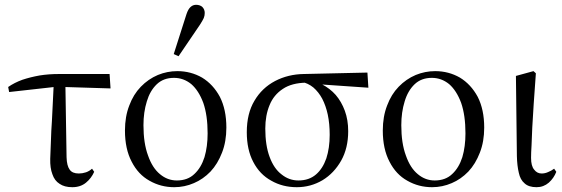

<svg xmlns="http://www.w3.org/2000/svg" viewBox="-20 -767 2338 799"><path d="M18 -384 215 -406 440 -399 436 -459H225Q183 -459 145 -453Q106 -446 73 -435Q40 -423 14 -405ZM281 12Q315 12 338 -7Q360 -25 372 -52L363 -65Q352 -55 338 -50Q323 -45 308 -45Q281 -45 270 -61Q258 -77 257 -113L252 -423L204 -426L200 -344Q198 -303 196 -263Q193 -222 192 -183Q190 -143 189 -106Q188 -68 198 -42Q207 -15 228 -2Q248 12 281 12Z M705 12Q748 12 787 -5Q825 -21 856 -53Q886 -85 904 -132Q922 -178 922 -236Q922 -311 895 -364Q867 -416 821 -444Q774 -471 718 -471Q676 -471 637 -455Q597 -438 566 -406Q535 -374 518 -328Q500 -282 500 -224Q500 -147 528 -94Q555 -41 602 -15Q649 12 705 12ZM716 -16Q677 -16 646 -42Q614 -68 596 -120Q577 -171 577 -246Q577 -300 591 -345Q604 -389 632 -416Q660 -443 704 -443Q744 -443 776 -417Q807 -390 826 -339Q844 -287 844 -212Q844 -157 831 -113Q817 -69 789 -43Q761 -16 716 -16ZM703 -542 723 -533 812 -664Q823 -681 828 -692Q832 -702 832 -713Q832 -728 822 -738Q812 -747 796 -747Q783 -747 773 -738Q763 -729 756 -708Z M1215 12Q1273 12 1322 -17Q1370 -46 1400 -99Q1429 -151 1429 -221Q1429 -268 1415 -306Q1401 -344 1377 -372Q1353 -399 1320 -416Q1287 -433 1250 -437L1233 -427Q1262 -421 1284 -403Q1306 -384 1321 -356Q1336 -327 1344 -290Q1352 -252 1352 -206Q1352 -151 1338 -108Q1323 -65 1295 -41Q1266 -16 1222 -16Q1183 -16 1152 -41Q1120 -65 1102 -114Q1084 -162 1084 -232Q1084 -287 1102 -330Q1119 -372 1157 -397Q1194 -422 1255 -423L1281 -418L1513 -402L1509 -465L1244 -459Q1179 -458 1125 -430Q1070 -401 1039 -348Q1007 -295 1007 -217Q1007 -144 1034 -93Q1061 -41 1109 -15Q1156 12 1215 12Z M1778 12Q1821 12 1860 -5Q1898 -21 1929 -53Q1959 -85 1977 -132Q1995 -178 1995 -236Q1995 -311 1968 -364Q1940 -416 1894 -444Q1847 -471 1791 -471Q1749 -471 1710 -455Q1670 -438 1639 -406Q1608 -374 1591 -328Q1573 -282 1573 -224Q1573 -147 1601 -94Q1628 -41 1675 -15Q1722 12 1778 12ZM1789 -16Q1750 -16 1719 -42Q1687 -68 1669 -120Q1650 -171 1650 -246Q1650 -300 1664 -345Q1677 -389 1705 -416Q1733 -443 1777 -443Q1817 -443 1849 -417Q1880 -390 1899 -339Q1917 -287 1917 -212Q1917 -157 1904 -113Q1890 -69 1862 -43Q1834 -16 1789 -16Z M2213 12Q2242 12 2264 -7Q2285 -26 2295 -52L2286 -65Q2274 -56 2261 -51Q2248 -45 2234 -45Q2215 -45 2203 -61Q2190 -76 2190 -110Q2190 -131 2192 -162Q2193 -193 2195 -236Q2197 -278 2201 -335Q2205 -391 2210 -462L2200 -471L2127 -451L2131 -117Q2132 -77 2139 -48Q2145 -19 2163 -4Q2180 12 2213 12Z"/></svg>

Font: Source Serif 4 48pt
Style: Regular
Weight: 400
Designer: Frank Grie√ühammer
Foundry: Adobe Systems Incorporated
Version: Version 4.004;hotconv 1.0.116;makeotfexe 2.5.65601